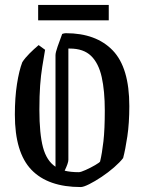

<svg xmlns="http://www.w3.org/2000/svg" viewBox="-20 -746 582 775"><path d="M162 -545Q156 -510 150.5 -476Q145 -442 142 -401Q139 -360 139 -303Q139 -206 153.5 -151.5Q168 -97 204 -73V-523Q204 -534 212.5 -558Q221 -582 231 -609Q239 -612 246 -612Q368 -612 435 -542.5Q502 -473 502 -318Q502 -249 494 -195.5Q486 -142 477 -108Q464 -91 440.5 -70.5Q417 -50 390 -32Q363 -14 340 -2.5Q317 9 306 9Q174 9 107 -60.5Q40 -130 40 -283Q40 -352 48.5 -406.5Q57 -461 70 -495Q81 -512 99 -530Q117 -548 136 -564ZM256 -101Q256 -88 241 -57Q265 -51 298 -51Q306 -51 326 -60Q346 -69 364 -79.5Q382 -90 384 -94Q392 -127 397.5 -175.5Q403 -224 403 -300Q403 -379 390.5 -435Q378 -491 347.5 -520.5Q317 -550 262 -550Q258 -550 256 -550ZM134 -664V-726H419V-664Z"/></svg>

Font: Grenze Gotisch
Style: Regular
Weight: 400
Designer: Renata Polastri
Foundry: Omnibus-Type
Version: Version 1.001